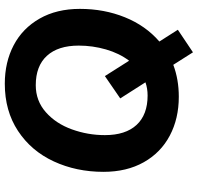

<svg xmlns="http://www.w3.org/2000/svg" viewBox="-32 -722 824 800"><g transform="rotate(-90 380.0 -322.0)"><path d="M607 -70 656 7 562 70 510 -12Q449 11 377 11Q286 11 215 -26.5Q144 -64 104 -135Q64 -206 64 -303Q64 -416 107.5 -510Q151 -604 234.5 -659Q318 -714 431 -714Q521 -714 591.5 -677Q662 -640 702.5 -569Q743 -498 743 -401Q743 -300 708 -213.5Q673 -127 607 -70ZM437 -128 370 -233 463 -297 527 -196Q558 -237 574 -292.5Q590 -348 590 -406Q590 -492 547.5 -538.5Q505 -585 425 -585Q360 -585 312.5 -543Q265 -501 241 -434.5Q217 -368 217 -297Q217 -211 259.5 -165Q302 -119 382 -119Q412 -119 437 -128Z"/></g></svg>

Font: CBA Beacon Sans Extra Bold
Style: Italic
Weight: 800
Italic angle: -13°
Designer: Wei Huang
Foundry: Wei Huang
Version: Version 1.002